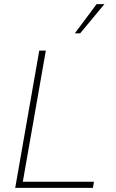

<svg xmlns="http://www.w3.org/2000/svg" viewBox="-20 -914 566 934"><path d="M54 0 171 -668H203L91 -30H437L432 0ZM344 -752 450 -894H488L370 -752Z"/></svg>

Font: Gantari Thin
Style: Italic
Weight: 100
Italic angle: -10°
Designer: Anugrah Pasau
Foundry: Lafontype
Version: Version 1.000; ttfautohint (v1.8.4.7-5d5b)